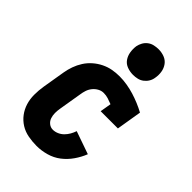

<svg xmlns="http://www.w3.org/2000/svg" viewBox="-227 -853 953 953"><g transform="rotate(45 250.0 -376.0)"><path d="M216 8Q186 8 156.5 2.5Q127 -3 103 -18Q79 -33 62 -55.5Q45 -78 36.5 -105.5Q28 -133 28 -163.5Q28 -194 33 -225L53 -345Q57 -369 65.5 -393Q74 -417 88 -439Q102 -461 122 -478.5Q142 -496 165.5 -507.5Q189 -519 213.5 -523.5Q238 -528 263 -528Q290 -528 316.5 -523.5Q343 -519 367.5 -511.5Q392 -504 416 -494Q440 -484 462 -472L440 -339H319L329 -398Q314 -404 298.5 -409Q283 -414 266 -414Q250 -414 235.5 -406Q221 -398 210.5 -385Q200 -372 195 -356.5Q190 -341 188 -326L168 -206Q165 -189 165 -172.5Q165 -156 170 -141Q175 -126 187.5 -116Q200 -106 216 -106Q231 -106 246 -112.5Q261 -119 272.5 -130.5Q284 -142 292 -156Q300 -170 305 -185L425 -143Q413 -112 392.5 -82.5Q372 -53 344.5 -32Q317 -11 283 -1.5Q249 8 216 8ZM305 -580Q283 -580 263 -587.5Q243 -595 231.5 -611.5Q220 -628 216.5 -649Q213 -670 216 -692Q219 -707 226.5 -720.5Q234 -734 246.5 -743.5Q259 -753 274.5 -756.5Q290 -760 305 -760Q327 -760 346.5 -752.5Q366 -745 378 -728.5Q390 -712 393.5 -691Q397 -670 393 -648Q391 -633 383 -619.5Q375 -606 362.5 -596.5Q350 -587 335 -583.5Q320 -580 305 -580Z"/></g></svg>

Font: Iosevka Curly Slab Heavy
Style: Italic
Weight: 900
Italic angle: -9°
Monospace: yes
Designer: Belleve Invis
Foundry: Belleve Invis
Version: Version 22.1.2; ttfautohint (v1.8.4)